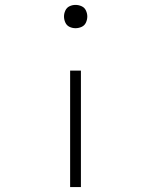

<svg xmlns="http://www.w3.org/2000/svg" viewBox="-20 -558 616 783"><path d="M288 -443Q301 -443 313 -448.5Q325 -454 330.5 -466Q336 -478 336 -491Q336 -503 330.5 -515Q325 -527 313 -532.5Q301 -538 288 -538Q275 -538 263.5 -532.5Q252 -527 246.5 -515Q241 -503 241 -491Q241 -478 246.5 -466Q252 -454 263.5 -448.5Q275 -443 288 -443ZM266 205H310V-270H266Z"/></svg>

Font: Iosevka Sparkle Extralight
Style: Regular
Weight: 200
Designer: Belleve Invis
Foundry: Belleve Invis
Version: Version 4.5.0; ttfautohint (v1.8.3)